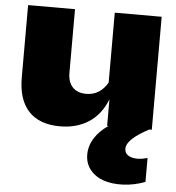

<svg xmlns="http://www.w3.org/2000/svg" viewBox="-57 -619 879 958"><g transform="rotate(5 382.0 -140.5)"><path d="M713.9 -565.9V0H701.2Q590.8 58.1 590.8 105Q590.8 135.7 624.3 146Q657.7 156.2 705.1 142.1V262.2Q649.9 282.7 595.2 285.2Q540.5 287.6 498.3 273.7Q456.1 259.8 429.9 227.8Q403.8 195.8 403.8 150.9Q403.8 107.9 428 69.1Q452.1 30.3 497.1 0H490.2V-132.8Q459 -54.2 398.4 -15.6Q337.9 22.9 255.9 22.9Q152.8 22.9 98.9 -34.4Q44.9 -91.8 44.9 -203.1V-565.9H279.8V-247.1Q279.8 -200.2 304.2 -175Q328.6 -149.9 372.1 -149.9Q440.9 -149.9 479 -215.8V-565.9Z"/></g></svg>

Font: Mattone
Style: Bold
Weight: 700
Width: 6
Designer: Nunzio Mazzaferro
Foundry: Collletttivo
Version: Version 2.000;Glyphs 3.2 (3217)